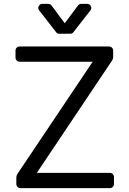

<svg xmlns="http://www.w3.org/2000/svg" viewBox="-20 -966 665 986"><path d="M63.9 -21V-54.7Q63.9 -63.9 68.9 -72.1L456 -649.1H80.3Q71.7 -649.1 65.7 -655.4Q59.7 -661.6 59.7 -670.1V-706.7Q59.7 -715.2 65.7 -721.2Q71.7 -727.3 80.3 -727.3H540.1Q548.7 -727.3 554.9 -721.2Q561.1 -715.2 561.1 -706.7V-672.9Q561.1 -664.4 555.8 -655.5L169 -78.1H544.4Q552.9 -78.1 559.1 -72.1Q565.3 -66.1 565.3 -57.5V-21Q565.3 -12.4 559.1 -6.2Q552.9 0 544.4 0H84.5Q76 0 70 -6.2Q63.9 -12.4 63.9 -21ZM228.3 -946H197.4Q188.6 -946 182.5 -939.8Q176.5 -933.6 176.5 -925.4Q176.5 -918.3 181.1 -912.6L268.1 -800.8Q274.1 -792.6 284.4 -792.6H340.9Q351.2 -792.6 357.2 -800.8L444.2 -912.6Q448.9 -918.3 448.9 -925.4Q448.9 -933.6 442.8 -939.8Q436.8 -946 427.9 -946H397Q386.7 -946 380.3 -937.5L312.5 -846.6L245 -937.5Q238.6 -946 228.3 -946Z"/></svg>

Font: DeltaSans
Style: Regular
Weight: 400
Designer: Rasmus Andersson
Foundry: rsms
Version: Version 3.012